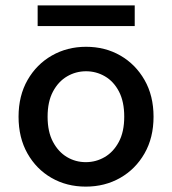

<svg xmlns="http://www.w3.org/2000/svg" viewBox="-20 -682 639 714"><path d="M299 12Q228 12 171.5 -20.5Q115 -53 82 -111.5Q49 -170 49 -248Q49 -326 82.5 -384.5Q116 -443 173 -475.5Q230 -508 300 -508Q371 -508 427.5 -475.5Q484 -443 517.5 -384.5Q551 -326 551 -248Q551 -170 517.5 -111.5Q484 -53 427 -20.5Q370 12 299 12ZM299 -79Q337 -79 369.5 -98Q402 -117 422 -154.5Q442 -192 442 -248Q442 -304 422.5 -341.5Q403 -379 370.5 -398Q338 -417 300 -417Q262 -417 229.5 -398Q197 -379 177 -341.5Q157 -304 157 -248Q157 -192 177 -154.5Q197 -117 229 -98Q261 -79 299 -79ZM120 -585V-662H481V-585Z"/></svg>

Font: DeepMind Sans Medium
Style: Regular
Weight: 500
Designer: Jonny Pinhorn / Modifications: Colophon Foundry
Foundry: Colophon Foundry
Version: Version 1.002; ttfautohint (v1.8.2)